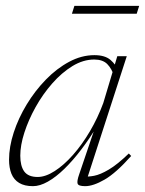

<svg xmlns="http://www.w3.org/2000/svg" viewBox="-20 -628 497 658"><path d="M251.5 -31 309 -200.5H315.5Q288.5 -155 259.2 -116.5Q230 -78 200.8 -49.5Q171.5 -21 144 -5.5Q116.5 10 93 10Q64 10 45.8 -1Q27.5 -12 19.2 -32.5Q11 -53 11 -80.5Q11 -124.5 27 -173.8Q43 -223 71.5 -270Q100 -317 137.2 -355.2Q174.5 -393.5 217 -416.2Q259.5 -439 303.5 -439Q339.5 -439 358.5 -422.8Q377.5 -406.5 390.5 -379L372.5 -364Q363 -393 347.5 -408.5Q332 -424 303 -424Q265 -424 228.2 -401.5Q191.5 -379 159 -342Q126.5 -305 102 -261Q77.5 -217 63.5 -173.5Q49.5 -130 49.5 -94.5Q49.5 -59 63.2 -40.2Q77 -21.5 109 -21.5Q136 -21.5 167.5 -41.8Q199 -62 230 -97Q261 -132 288 -177.8Q315 -223.5 334 -275L369.5 -393.5L382 -435.5H414.5L277 -11L265 -23.5Q281 -21.5 302.2 -25.5Q323.5 -29.5 352.8 -46.8Q382 -64 421.5 -102L429.5 -93.5Q377.5 -35 338.5 -12.5Q299.5 10 272 10Q249 10 246 1.5Q243 -7 251.5 -31ZM226.5 -581 235 -608H457L448.5 -581Z"/></svg>

Font: Newsreader 24pt ExtraLight
Style: Italic
Weight: 250
Italic angle: -17°
Designer: Hugues Gentile
Foundry: Production Type
Version: Version 1.003